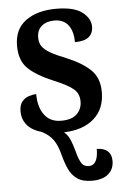

<svg xmlns="http://www.w3.org/2000/svg" viewBox="-55 -586 550 864"><g transform="rotate(-5 220.0 -154.5)"><path d="M326 238Q283 238 258.5 220.5Q234 203 221 174Q208 145 199 110Q188 67 170.5 42Q153 17 120 0Q75 -13 53.5 -39Q32 -65 32 -101Q32 -129 44.5 -144.5Q57 -160 75 -166Q93 -172 109 -172Q109 -114 135 -78.5Q161 -43 211 -43Q259 -43 282 -65.5Q305 -88 305 -122Q305 -157 281 -178Q257 -199 194 -225Q117 -257 79.5 -293Q42 -329 42 -396Q42 -471 94 -509Q146 -547 232 -547Q312 -547 349 -518.5Q386 -490 386 -453Q386 -423 366 -406.5Q346 -390 303 -390Q303 -440 281.5 -467.5Q260 -495 219 -495Q183 -495 161.5 -476.5Q140 -458 140 -425Q140 -401 151 -385Q162 -369 188 -354Q214 -339 260 -321Q328 -293 366 -256.5Q404 -220 404 -156Q404 -80 355 -36.5Q306 7 219 10Q237 25 247 50Q257 75 264 102Q272 134 283 152.5Q294 171 317 171Q359 171 359 97Q425 99 425 157Q425 194 399.5 216Q374 238 326 238Z"/></g></svg>

Font: Noto Serif SemiCondensed SemiBold
Style: Regular
Weight: 600
Width: 4
Designer: Monotype Design Team
Foundry: Monotype Imaging Inc.
Version: Version 2.013; ttfautohint (v1.8.4.7-5d5b)